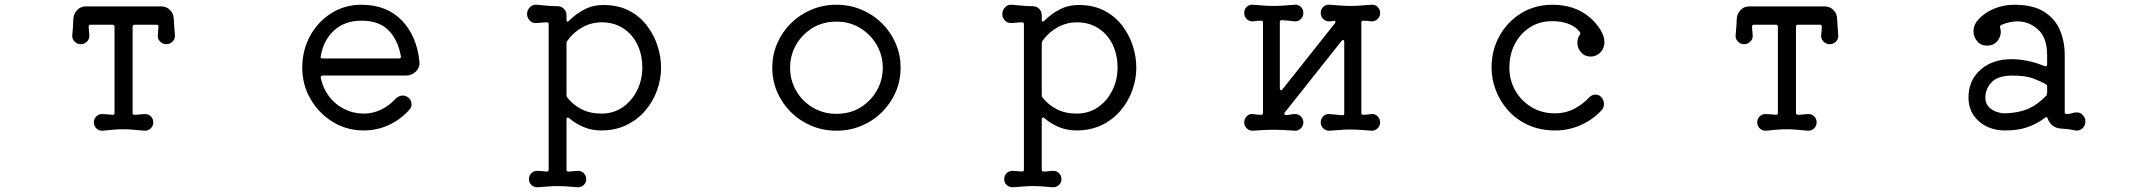

<svg xmlns="http://www.w3.org/2000/svg" viewBox="-20 -532 9040 808"><path d="M716 -383Q717 -368 706 -357Q695 -346 680 -346Q665 -346 654 -357Q643 -368 644 -383L647 -419Q647 -428 639 -428H547Q538 -428 538 -419V-57Q538 -49 545 -49Q557 -49 569 -50.5Q581 -52 591 -52Q605 -52 615 -42Q625 -32 625 -17Q625 -2 614 8.5Q603 19 587 18Q556 15 537 13.5Q518 12 500 12Q479 12 460.5 13.5Q442 15 413 18Q397 19 386 8.5Q375 -2 375 -17Q375 -32 385 -42Q395 -52 409 -52Q419 -52 430.5 -51Q442 -50 453 -49H455Q462 -49 462 -57V-419Q462 -428 453 -428H361Q353 -428 353 -419L356 -383Q357 -368 346 -357Q335 -346 320 -346Q305 -346 294 -357Q283 -368 284 -383Q286 -399 287 -417.5Q288 -436 289 -455Q291 -476 305.5 -490.5Q320 -505 341 -505H659Q680 -505 695 -490.5Q710 -476 711 -455Q712 -436 713.5 -417.5Q715 -399 716 -383Z M1511 17Q1439 17 1380.5 -19Q1322 -55 1287 -115Q1252 -175 1252 -247Q1252 -320 1284.5 -380Q1317 -440 1373.5 -476Q1430 -512 1501 -512Q1607 -512 1670.5 -446.5Q1734 -381 1745 -274Q1748 -249 1730.5 -231.5Q1713 -214 1688 -214H1338Q1328 -214 1330 -204Q1339 -160 1365 -126Q1391 -92 1429 -73Q1467 -54 1511 -54Q1549 -54 1583.5 -70.5Q1618 -87 1643 -115Q1658 -130 1675 -130Q1686 -130 1696 -123Q1712 -112 1712 -93Q1712 -80 1704 -72Q1668 -30 1617.5 -6.5Q1567 17 1511 17ZM1330 -296Q1330 -295 1329.5 -294.5Q1329 -294 1329 -293Q1329 -286 1338 -286H1659Q1669 -286 1667 -296Q1654 -366 1614 -405.5Q1574 -445 1501 -445Q1431 -445 1386 -404Q1341 -363 1330 -296Z M2519 -511Q2581 -511 2626.5 -487.5Q2672 -464 2702 -425Q2732 -386 2747 -339.5Q2762 -293 2762 -247Q2762 -200 2745.5 -153Q2729 -106 2696.5 -67.5Q2664 -29 2617 -6Q2570 17 2509 17Q2471 17 2437 3Q2403 -11 2375 -35Q2373 -37 2369 -37Q2364 -37 2364 -30V182Q2364 190 2371 190Q2382 190 2392.5 188.5Q2403 187 2413 187Q2427 187 2437 197Q2447 207 2447 222Q2447 237 2436 247Q2425 257 2409 256Q2378 253 2360 252Q2342 251 2327 251Q2308 251 2291 252.5Q2274 254 2244 256Q2228 257 2217 247Q2206 237 2206 222Q2206 207 2216 197Q2226 187 2240 187Q2249 187 2259.5 188Q2270 189 2280 190H2282Q2289 190 2289 182V-430Q2289 -438 2282 -438Q2269 -438 2257.5 -436.5Q2246 -435 2234 -435Q2219 -435 2208.5 -446.5Q2198 -458 2198 -473Q2198 -490 2210.5 -502Q2223 -514 2239 -512Q2259 -510 2282 -508Q2305 -506 2326 -506Q2342 -506 2353 -495Q2364 -484 2364 -468V-449Q2364 -443 2367 -441.5Q2370 -440 2374 -444Q2403 -473 2439 -492Q2475 -511 2519 -511ZM2511 -54Q2561 -54 2599.5 -80Q2638 -106 2660.5 -150.5Q2683 -195 2683 -248Q2683 -302 2662 -345Q2641 -388 2602.5 -413Q2564 -438 2512 -438Q2469 -438 2431.5 -417.5Q2394 -397 2368 -361Q2364 -356 2364 -350V-132Q2364 -127 2367 -122Q2390 -92 2426 -73Q2462 -54 2511 -54Z M3500 -512Q3556 -512 3605 -491.5Q3654 -471 3691 -434.5Q3728 -398 3749 -350Q3770 -302 3770 -247Q3770 -192 3749 -144Q3728 -96 3691 -59.5Q3654 -23 3605 -2.5Q3556 18 3500 18Q3444 18 3395 -2.5Q3346 -23 3309 -59.5Q3272 -96 3251 -144Q3230 -192 3230 -247Q3230 -302 3251 -350Q3272 -398 3309 -434.5Q3346 -471 3395 -491.5Q3444 -512 3500 -512ZM3500 -53Q3558 -53 3601.5 -80Q3645 -107 3670 -151Q3695 -195 3695 -247Q3695 -299 3669.5 -343Q3644 -387 3600 -414Q3556 -441 3500 -441Q3443 -441 3399 -414Q3355 -387 3330 -343Q3305 -299 3305 -247Q3305 -195 3330 -151Q3355 -107 3399.5 -80Q3444 -53 3500 -53Z M4519 -511Q4581 -511 4626.5 -487.5Q4672 -464 4702 -425Q4732 -386 4747 -339.5Q4762 -293 4762 -247Q4762 -200 4745.5 -153Q4729 -106 4696.5 -67.5Q4664 -29 4617 -6Q4570 17 4509 17Q4471 17 4437 3Q4403 -11 4375 -35Q4373 -37 4369 -37Q4364 -37 4364 -30V182Q4364 190 4371 190Q4382 190 4392.5 188.5Q4403 187 4413 187Q4427 187 4437 197Q4447 207 4447 222Q4447 237 4436 247Q4425 257 4409 256Q4378 253 4360 252Q4342 251 4327 251Q4308 251 4291 252.5Q4274 254 4244 256Q4228 257 4217 247Q4206 237 4206 222Q4206 207 4216 197Q4226 187 4240 187Q4249 187 4259.5 188Q4270 189 4280 190H4282Q4289 190 4289 182V-430Q4289 -438 4282 -438Q4269 -438 4257.5 -436.5Q4246 -435 4234 -435Q4219 -435 4208.5 -446.5Q4198 -458 4198 -473Q4198 -490 4210.5 -502Q4223 -514 4239 -512Q4259 -510 4282 -508Q4305 -506 4326 -506Q4342 -506 4353 -495Q4364 -484 4364 -468V-449Q4364 -443 4367 -441.5Q4370 -440 4374 -444Q4403 -473 4439 -492Q4475 -511 4519 -511ZM4511 -54Q4561 -54 4599.5 -80Q4638 -106 4660.5 -150.5Q4683 -195 4683 -248Q4683 -302 4662 -345Q4641 -388 4602.5 -413Q4564 -438 4512 -438Q4469 -438 4431.5 -417.5Q4394 -397 4368 -361Q4364 -356 4364 -350V-132Q4364 -127 4367 -122Q4390 -92 4426 -73Q4462 -54 4511 -54Z M5750 -52Q5766 -54 5777 -43Q5788 -32 5788 -17Q5788 -2 5777 8.5Q5766 19 5750 18Q5725 16 5704 14.5Q5683 13 5663 13Q5644 13 5623 14.5Q5602 16 5576 18Q5560 19 5549 8.5Q5538 -2 5538 -17Q5538 -32 5549 -43Q5560 -54 5576 -52Q5588 -51 5601.5 -49.5Q5615 -48 5628 -47H5630Q5637 -47 5637 -55V-356Q5637 -362 5633.5 -363.5Q5630 -365 5626 -360L5387 -59Q5385 -57 5385 -53Q5385 -48 5391 -48Q5401 -48 5411 -50Q5421 -52 5431 -52Q5445 -52 5455 -41.5Q5465 -31 5465 -17Q5465 -2 5454 8.5Q5443 19 5428 18Q5403 16 5382 15Q5361 14 5341 14Q5320 14 5299 15Q5278 16 5253 18Q5238 19 5227 8.5Q5216 -2 5216 -17Q5216 -32 5227 -43Q5238 -54 5253 -52Q5268 -49 5286 -49H5288Q5295 -49 5295 -57V-437Q5295 -445 5288 -445Q5270 -445 5253 -442Q5238 -441 5227 -451.5Q5216 -462 5216 -477Q5216 -493 5227 -503.5Q5238 -514 5253 -512Q5279 -510 5300 -508.5Q5321 -507 5341 -507Q5361 -507 5381.5 -508.5Q5402 -510 5428 -512Q5443 -514 5454 -503.5Q5465 -493 5465 -477Q5465 -462 5454 -451.5Q5443 -441 5428 -442Q5416 -444 5402.5 -445Q5389 -446 5375 -447H5373Q5366 -447 5366 -439V-160Q5366 -154 5369.5 -152.5Q5373 -151 5377 -156L5597 -433Q5600 -438 5600 -440Q5600 -446 5592 -444L5576 -442Q5560 -441 5549 -451.5Q5538 -462 5538 -477Q5538 -493 5549 -503.5Q5560 -514 5576 -512Q5602 -510 5623 -508.5Q5644 -507 5663 -507Q5683 -507 5703.5 -508.5Q5724 -510 5750 -512Q5766 -514 5777 -503.5Q5788 -493 5788 -477Q5788 -462 5777 -451.5Q5766 -441 5750 -442Q5735 -445 5718 -445H5716Q5709 -445 5709 -437V-57Q5709 -49 5717 -49Q5734 -49 5750 -52Z M6526 17Q6462 17 6412 -5.5Q6362 -28 6327.5 -66.5Q6293 -105 6275 -152Q6257 -199 6257 -247Q6257 -321 6290.5 -381Q6324 -441 6382 -476.5Q6440 -512 6513 -512Q6608 -512 6670 -459Q6696 -437 6714 -408.5Q6732 -380 6732 -354Q6732 -339 6724 -323Q6716 -310 6703 -302Q6690 -294 6674 -294Q6649 -294 6633.5 -312Q6618 -330 6618 -352Q6618 -371 6628 -385Q6633 -392 6628 -398Q6610 -421 6579.5 -432Q6549 -443 6513 -443Q6459 -443 6418.5 -417Q6378 -391 6355 -347Q6332 -303 6332 -247Q6332 -195 6356.5 -151.5Q6381 -108 6424.5 -81.5Q6468 -55 6524 -55Q6568 -55 6604.5 -74Q6641 -93 6669 -123Q6680 -134 6695 -134Q6709 -134 6718 -124Q6730 -112 6730 -94Q6730 -79 6720 -68Q6683 -28 6632 -5.5Q6581 17 6526 17Z M7716 -383Q7717 -368 7706 -357Q7695 -346 7680 -346Q7665 -346 7654 -357Q7643 -368 7644 -383L7647 -419Q7647 -428 7639 -428H7547Q7538 -428 7538 -419V-57Q7538 -49 7545 -49Q7557 -49 7569 -50.5Q7581 -52 7591 -52Q7605 -52 7615 -42Q7625 -32 7625 -17Q7625 -2 7614 8.5Q7603 19 7587 18Q7556 15 7537 13.5Q7518 12 7500 12Q7479 12 7460.5 13.5Q7442 15 7413 18Q7397 19 7386 8.5Q7375 -2 7375 -17Q7375 -32 7385 -42Q7395 -52 7409 -52Q7419 -52 7430.5 -51Q7442 -50 7453 -49H7455Q7462 -49 7462 -57V-419Q7462 -428 7453 -428H7361Q7353 -428 7353 -419L7356 -383Q7357 -368 7346 -357Q7335 -346 7320 -346Q7305 -346 7294 -357Q7283 -368 7284 -383Q7286 -399 7287 -417.5Q7288 -436 7289 -455Q7291 -476 7305.5 -490.5Q7320 -505 7341 -505H7659Q7680 -505 7695 -490.5Q7710 -476 7711 -455Q7712 -436 7713.5 -417.5Q7715 -399 7716 -383Z M8720 -59Q8735 -59 8745.5 -47.5Q8756 -36 8756 -21Q8756 -3 8743 8.5Q8730 20 8713 17Q8700 14 8685 12Q8670 10 8655 9Q8635 9 8619 -3Q8603 -15 8597 -34Q8594 -43 8587 -37Q8553 -11 8513 3Q8473 17 8418 17Q8352 17 8308 -21.5Q8264 -60 8264 -122Q8264 -193 8314 -238Q8364 -283 8446 -283Q8477 -283 8512 -276Q8547 -269 8584 -254Q8585 -254 8586 -253.5Q8587 -253 8588 -253Q8595 -253 8595 -261V-301Q8595 -372 8557.5 -407Q8520 -442 8470 -442Q8437 -442 8402 -427Q8395 -423 8397 -415Q8400 -406 8400 -398Q8400 -376 8384.5 -358Q8369 -340 8343 -340Q8316 -340 8300.5 -358.5Q8285 -377 8285 -401Q8285 -426 8303 -447Q8330 -478 8370.5 -495Q8411 -512 8457 -512Q8535 -512 8581.5 -483Q8628 -454 8648.5 -406Q8669 -358 8669 -301V-60Q8669 -52 8677 -52Q8688 -52 8699 -55.5Q8710 -59 8720 -59ZM8418 -55Q8476 -57 8515 -74Q8554 -91 8591 -129Q8595 -134 8595 -140V-168Q8595 -175 8589 -178Q8568 -190 8536 -202Q8504 -214 8450 -214Q8388 -214 8361.5 -186Q8335 -158 8335 -122Q8335 -98 8348 -83.5Q8361 -69 8380.5 -62Q8400 -55 8418 -55Z"/></svg>

Font: Kiwi Maru
Style: Regular
Weight: 400
Designer: Hiroki-Chan
Version: Version 1.100